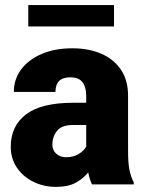

<svg xmlns="http://www.w3.org/2000/svg" viewBox="-20 -729 571 759"><path d="M343.8 0Q334.5 -19 328.6 -47.4Q309.6 -23.4 279.5 -6.8Q249.5 9.8 201.7 9.8Q152.8 9.8 112.1 -10.3Q71.3 -30.3 46.9 -66.2Q22.5 -102.1 22.5 -148.9Q22.5 -230.5 82.5 -276.6Q142.6 -322.8 270 -322.8H320.8V-350.6Q320.8 -383.8 306.4 -403.6Q292 -423.3 257.8 -423.3Q199.2 -423.3 199.2 -365.7H34.7Q34.7 -415 63.2 -453.9Q91.8 -492.7 144 -515.4Q196.3 -538.1 266.6 -538.1Q329.6 -538.1 379.2 -517.1Q428.7 -496.1 457.5 -454.3Q486.3 -412.6 486.3 -349.6V-133.3Q486.3 -81.5 492.2 -54.9Q498 -28.3 508.8 -8.3V0ZM240.7 -107.4Q271 -107.4 291.5 -120.4Q312 -133.3 320.8 -149.4V-234.9H269Q223.1 -234.9 205.1 -211.4Q187 -188 187 -157.7Q187 -135.3 202.4 -121.3Q217.8 -107.4 240.7 -107.4ZM430.7 -709V-624.5H91.8V-709Z"/></svg>

Font: Vazirmatn UI Black
Style: Regular
Weight: 900
Designer: Saber Rastikerdar
Foundry: Saber Rastikerdar
Version: Version 33.003